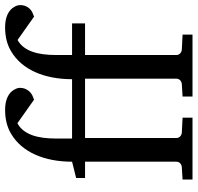

<svg xmlns="http://www.w3.org/2000/svg" viewBox="-31 -746 776 754"><g transform="rotate(-90 357.0 -369.0)"><path d="M251 -688 343 -623C344 -624 347 -625 352 -627C371 -633 389 -652 389 -678C389 -685 387 -692 383 -699C371 -724 341 -737 303 -737C266 -737 234 -729 208 -713C137 -671 99 -584 99 -474L35 -458V-423H99V-64C99 -52 89 -44 78 -43L29 -40V-1H272V-40L213 -43C202 -44 192 -52 192 -64V-423H425V-64C425 -52 415 -44 404 -43L355 -40V-1H598V-40L539 -43C528 -44 518 -52 518 -64V-423H642V-474H518V-538C518 -608 533 -664 577 -688L669 -623C670 -624 673 -625 678 -627C697 -633 714 -651 714 -677C714 -685 712 -692 708 -699C695 -724 666 -737 627 -737C590 -737 558 -729 532 -713C461 -671 423 -584 423 -474H190V-538C190 -608 205 -664 249 -688Z"/></g></svg>

Font: Veleka
Style: Regular
Weight: 400
Designer: Stefan Peev, Context Ltd, 2016; SIL International, 1997-2014.
Foundry: Stefan Peev, Context Ltd, 2016
Version: Version 1.000